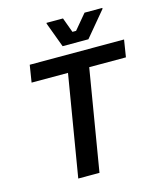

<svg xmlns="http://www.w3.org/2000/svg" viewBox="-123 -930 851 1019"><g transform="rotate(-15 302.5 -421.0)"><path d="M179.2 0 271.7 -555.8H71.7L86.7 -650H605L590 -555.8H388.3L295.8 0ZM280.8 -700 230 -836.7V-841.7H320.8L350.8 -760H370.8L439.2 -841.7H536.7V-836.7L422.5 -700Z"/></g></svg>

Font: Familjen Grotesk Medium
Style: Italic
Weight: 500
Italic angle: -9.46201°
Designer: Anders Wikstroem, Jonas Baeckman, Matilda Gysing, Kristian Moeller
Foundry: Familjen STHLM AB
Version: Version 2.002; ttfautohint (v1.8.4.7-5d5b)